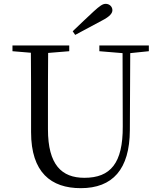

<svg xmlns="http://www.w3.org/2000/svg" viewBox="-20 -965 837 1001"><path d="M359 -802 372 -783C419 -808 466 -833 512 -858C553 -879 566 -896 566 -912C566 -930 551 -945 531 -945C515 -945 500 -934 469 -906C435 -874 396 -838 359 -802ZM498 -698 619 -688 620 -306C621 -114 556 -38 420 -38C302 -38 230 -105 230 -291V-391C230 -493 230 -591 231 -689L341 -698V-728H45V-698L141 -690C142 -591 142 -491 142 -391V-276C142 -66 246 16 401 16C567 16 656 -82 657 -286L659 -688L756 -698V-728H498Z"/></svg>

Font: Harano Aji Mincho KR
Style: Regular
Weight: 400
Foundry: Masamichi Hosoda
Version: HaranoAjiMinchoKR-Regular version 20230610;ttx 4.39.4